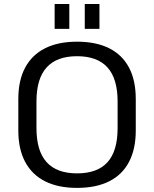

<svg xmlns="http://www.w3.org/2000/svg" viewBox="-20 -912 754 940"><path d="M357.2 7.9Q264.8 7.9 200.8 -24.3Q136.8 -56.5 103.2 -119.3Q69.7 -182.1 69.7 -272.7V-427.3Q69.7 -518.7 103.2 -581.1Q136.8 -643.5 200.8 -675.7Q264.8 -707.9 357.2 -707.9Q450.4 -707.9 514.5 -675.7Q578.6 -643.5 611.6 -581.1Q644.7 -518.7 644.7 -427.3V-272.7Q644.7 -182.1 611.6 -119.3Q578.6 -56.5 514.5 -24.3Q450.4 7.9 357.2 7.9ZM357.2 -63.2Q457.3 -63.2 506.6 -118.2Q555.8 -173.1 555.8 -285V-415Q555.8 -526.9 506.2 -581.8Q456.5 -636.8 357.2 -636.8Q257.9 -636.8 208.2 -581.8Q158.5 -526.9 158.5 -415V-285Q158.5 -173.1 208.2 -118.2Q257.9 -63.2 357.2 -63.2ZM319.3 -892.3V-770.6H247.5V-892.3ZM466.9 -892.3V-770.6H395V-892.3Z"/></svg>

Font: Pathway Extreme 8pt Thin
Style: Regular
Weight: 100
Designer: Eduardo Rodriguez Tunni
Foundry: Eduardo Rodriguez Tunni
Version: Version 1.000